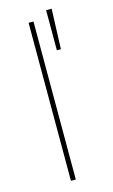

<svg xmlns="http://www.w3.org/2000/svg" viewBox="-119 -808 502 854"><g transform="rotate(-15 132.5 -381.0)"><path d="M119.1 -727.5V0H96.7V-727.5ZM186.5 -577.1V-761.7H211.9L205.1 -577.1Z"/></g></svg>

Font: Inter Thin
Style: Regular
Weight: 250
Designer: Rasmus Andersson
Foundry: rsms
Version: Version 4.001;git-66647c0bb